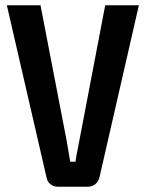

<svg xmlns="http://www.w3.org/2000/svg" viewBox="-20 -710 554 730"><path d="M508 -690 358 -35Q354 -19 342 -9.5Q330 0 314 0H200Q184 0 172 -9.5Q160 -19 157 -35L6 -690H134L234 -172Q237 -155 247 -95H267Q269 -113 281 -172L380 -690Z"/></svg>

Font: Exo 2 Semi Bold Condensed
Style: Regular
Weight: 600
Width: 3
Designer: Natanael Gama
Version: Version 1.001;PS 001.001;hotconv 1.0.70;makeotf.lib2.5.58329